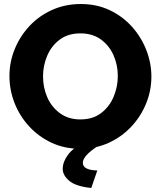

<svg xmlns="http://www.w3.org/2000/svg" viewBox="-20 -734 800 955"><path d="M379 6Q300 6 235.5 -24.5Q171 -55 124 -106.5Q77 -158 52 -222.5Q27 -287 27 -356Q27 -426 53.5 -490.5Q80 -555 127.5 -605.5Q175 -656 240 -685Q305 -714 382 -714Q461 -714 525.5 -683.5Q590 -653 636.5 -601Q683 -549 708 -484.5Q733 -420 733 -353Q733 -283 706.5 -218.5Q680 -154 632.5 -103.5Q585 -53 520.5 -23.5Q456 6 379 6ZM194 -354Q194 -299 215 -250.5Q236 -202 278 -171Q320 -140 380 -140Q442 -140 483.5 -172Q525 -204 545.5 -253.5Q566 -303 566 -356Q566 -411 544.5 -459.5Q523 -508 481.5 -538Q440 -568 380 -568Q318 -568 276.5 -536.5Q235 -505 214.5 -456Q194 -407 194 -354ZM292 106Q292 71 318.5 35.5Q345 0 399 -29H451L466 -7Q392 41 392 76Q392 112 464 114L434 201Q357 193 324.5 165.5Q292 138 292 106Z"/></svg>

Font: Raleway ExtraBold
Style: Regular
Weight: 800
Designer: Matt McInerney, Pablo Impallari, Rodrigo Fuenzalida
Foundry: Matt McInerney, Pablo Impallari, Rodrigo Fuenzalida
Version: Version 4.026